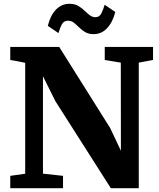

<svg xmlns="http://www.w3.org/2000/svg" viewBox="-20 -990 838 1010"><path d="M34 0V-65L112.5 -76V-659.5Q99.5 -662.5 86.2 -665Q73 -667.5 60 -670Q47 -672.5 34 -674.5V-743H291.5L559.5 -316.5L616 -197L615.5 -660.5L531 -674.5V-743H785V-674.5L710 -660.5V0H563L271.5 -457.5L206 -589V-76.5L311.5 -65V0ZM472.5 -810.5Q446 -810.5 428 -821.2Q410 -832 396.2 -845.8Q382.5 -859.5 369 -870.2Q355.5 -881 338 -881Q315.5 -881 305.2 -861.8Q295 -842.5 287.5 -816L231.5 -854Q245 -909 274.5 -939.5Q304 -970 345.5 -970Q372.5 -970 390.8 -959.5Q409 -949 423.2 -935.2Q437.5 -921.5 451 -910.8Q464.5 -900 481 -899.5Q502.5 -899 512.8 -918.8Q523 -938.5 530.5 -965L586.5 -927Q572.5 -872.5 543.2 -841.5Q514 -810.5 472.5 -810.5Z"/></svg>

Font: Merriweather 20pt Black
Style: Regular
Weight: 900
Version: Version 2.100